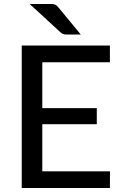

<svg xmlns="http://www.w3.org/2000/svg" viewBox="-20 -947 617 967"><path d="M89.5 0ZM533.5 -717.5V-633.5H193V-402.5H467.5V-321.5H193V-84H534L533.5 0H89.5V-717.5ZM230.5 -927Q239 -927 245.2 -926.5Q251.5 -926 256.2 -924.2Q261 -922.5 265.2 -919Q269.5 -915.5 274 -910L387 -773H319Q307.5 -773 301 -774.5Q294.5 -776 286 -783L129.5 -927Z"/></svg>

Font: Lato Medium
Style: Regular
Weight: 500
Designer: Lukasz Dziedzic
Foundry: tyPoland Lukasz Dziedzic
Version: Version 2.006; 2014-01-15